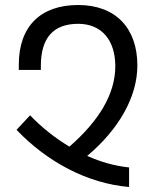

<svg xmlns="http://www.w3.org/2000/svg" viewBox="-20 -745 623 766"><path d="M495 1V-77C437 -83 381 -99 328 -123C454 -229 528 -358 528 -484C528 -632 442 -725 292 -725C143 -725 55 -641 55 -487V-466H143V-482C143 -592 191 -650 292 -650C386 -650 440 -584 440 -481C440 -370 375 -263 257 -160C200 -194 147 -236 100 -285L46 -227C169 -98 330 -13 495 1Z"/></svg>

Font: Noto Sans Armenian SemiCondensed
Style: Regular
Weight: 400
Width: 4
Designer: Monotype Design Team
Foundry: Monotype Imaging Inc.
Version: Version 2.008